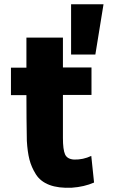

<svg xmlns="http://www.w3.org/2000/svg" viewBox="-20 -855 528 894"><path d="M418 -5Q372 15 315 19Q252 22 210 6Q168 -10 147 -43.5Q126 -77 117 -112.5Q108 -148 105 -199Q103 -303 103 -412H31V-540H103V-680H273V-541H406V-413H273V-213Q273 -158 283 -136Q293 -114 325 -112Q367 -111 405 -129Q407 -108 411.5 -67Q416 -26 418 -5ZM311 -835H462L424 -601H311Z"/></svg>

Font: Repo
Style: ExtraBold
Weight: 800
Designer: Stefan Peev
Foundry: Context Ltd
Version: Version 001.000